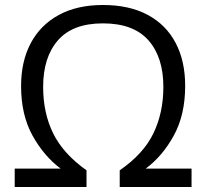

<svg xmlns="http://www.w3.org/2000/svg" viewBox="-20 -745 821 765"><path d="M390.1 -651.9Q269.5 -651.9 210.7 -584.2Q151.9 -516.6 151.9 -398.9Q151.9 -294.9 191.7 -213.9Q231.4 -132.8 324.7 -66.4V0H38.6V-73.2H221.7Q155.3 -122.6 109.6 -204.8Q64 -287.1 64 -401.9Q64 -500.5 102.5 -573Q141.1 -645.5 214.1 -685.3Q287.1 -725.1 390.1 -725.1Q495.1 -725.1 568.4 -685.8Q641.6 -646.5 679.7 -574.2Q717.8 -502 717.8 -402.8Q717.8 -287.6 672.6 -205.1Q627.4 -122.6 560.5 -73.2H743.2V0H457V-66.4Q551.8 -131.8 591.3 -213.9Q630.9 -295.9 630.9 -398.9Q630.9 -517.1 571.3 -584.5Q511.7 -651.9 390.1 -651.9Z"/></svg>

Font: Open Sans
Style: Regular
Weight: 400
Designer: Monotype Design Team
Foundry: Monotype Imaging Inc.
Version: Version 3.000; ttfautohint (v1.8.4)